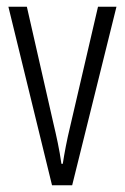

<svg xmlns="http://www.w3.org/2000/svg" viewBox="-20 -552 372 572"><path d="M135 0H195L327 -532H272L189 -175C179 -134 172 -96 167 -64H163C157 -107 148 -147 139 -185L60 -532H5Z"/></svg>

Font: Noto Sans Khmer UI ExtraCondensed Light
Style: Regular
Weight: 300
Width: 2
Designer: Danh Hong and the Monotype Design Team
Foundry: Monotype Imaging Inc.
Version: Version 2.002